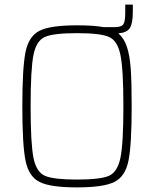

<svg xmlns="http://www.w3.org/2000/svg" viewBox="-20 -806 669 834"><path d="M494 -661Q519 -640 531.5 -602Q544 -564 548 -505.5Q552 -447 552 -344Q552 -176 538 -107.5Q524 -39 476.5 -15.5Q429 8 314 8Q199 8 152 -15.5Q105 -39 91 -107.5Q77 -176 77 -344Q77 -512 91 -580.5Q105 -649 152 -672.5Q199 -696 314 -696Q389 -696 430 -688H476Q507 -688 515.5 -700Q524 -712 524 -749V-786H557V-756Q557 -704 544 -684Q531 -664 494 -661ZM314 -662Q214 -662 176 -646Q138 -630 125.5 -568Q113 -506 113 -344Q113 -182 125.5 -120Q138 -58 176 -42Q214 -26 314 -26Q415 -26 452.5 -42Q490 -58 503 -120Q516 -182 516 -344Q516 -506 503 -568Q490 -630 452.5 -646Q415 -662 314 -662Z"/></svg>

Font: Saira Semi Condensed Thin
Style: Regular
Weight: 100
Width: 4
Designer: Hector Gatti with collaboration of the Omnibus-Type team
Foundry: Omnibus-Type
Version: Version 1.001; ttfautohint (v1.8)